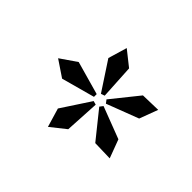

<svg xmlns="http://www.w3.org/2000/svg" viewBox="-89 -866 678 678"><g transform="rotate(-45 250.0 -526.5)"><path d="M198.2 -362.8 128.9 -336.9 130.9 -411.1 231.9 -492.2 244.1 -482.9ZM228 -505.9 98.1 -513.2 53.2 -569.8 124 -590.8 231.9 -520ZM301.8 -362.8 255.9 -482.9 268.1 -492.2 369.1 -411.1 371.1 -336.9ZM256.8 -529.8H243.2L209 -654.8L250 -715.8L292 -654.8ZM401.9 -513.2 272.9 -505.9 268.1 -520 376 -590.8 446.8 -569.8Z"/></g></svg>

Font: Charis SIL Cyr
Style: Regular
Weight: 400
Foundry: SIL International
Version: Version 5.000